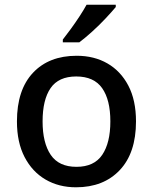

<svg xmlns="http://www.w3.org/2000/svg" viewBox="-20 -786 649 816"><path d="M558 -270Q558 -136 489 -63Q420 10 303 10Q230 10 173.5 -23Q117 -56 84.5 -118.5Q52 -181 52 -270Q52 -404 120 -476.5Q188 -549 306 -549Q380 -549 436.5 -516.5Q493 -484 525.5 -422Q558 -360 558 -270ZM161 -270Q161 -179 195.5 -128Q230 -77 305 -77Q380 -77 414.5 -128Q449 -179 449 -270Q449 -362 414 -411.5Q379 -461 304 -461Q229 -461 195 -411.5Q161 -362 161 -270ZM472 -756Q457 -738 430 -709Q403 -680 372 -652Q341 -624 317 -606H247V-618Q262 -637 281 -663Q300 -689 318 -716.5Q336 -744 348 -766H472Z"/></svg>

Font: Noto Sans Gurmukhi Medium
Style: Regular
Weight: 500
Designer: Jelle Bosma - Monotype Design Team
Foundry: Monotype Imaging Inc.
Version: Version 2.004; ttfautohint (v1.8.4.7-5d5b)